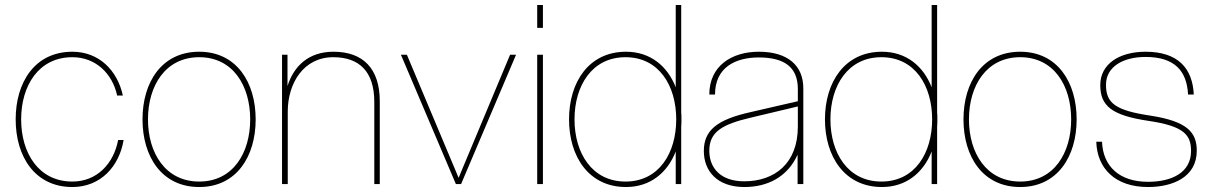

<svg xmlns="http://www.w3.org/2000/svg" viewBox="-20 -740 4868 772"><path d="M271 12C383 12 459 -69 477 -177H455C437 -82 370 -10 271 -10C135 -10 65 -125 65 -260C65 -395 135 -510 271 -510C365 -510 432 -444 451 -356H474C452 -457 378 -532 271 -532C120 -532 43 -409 43 -260C43 -111 120 12 271 12Z M781 12C931 12 1008 -111 1008 -260C1008 -409 931 -532 781 -532C630 -532 553 -409 553 -260C553 -111 630 12 781 12ZM575 -260C575 -395 645 -510 781 -510C917 -510 986 -395 986 -260C986 -125 917 -10 781 -10C645 -10 575 -125 575 -260Z M1485 -330V0H1507V-333C1507 -464 1440 -532 1321 -532C1222 -532 1162 -476 1136 -394V-520H1114V0H1137V-291C1137 -406 1201 -510 1320 -510C1424 -510 1485 -453 1485 -330Z M1813 0H1834L2055 -520H2031L1824 -25L1616 -520H1592Z M2140 0H2163V-520H2140ZM2140 -628H2163V-720H2140Z M2719 0V-231C2720 -241 2720 -250 2720 -260C2720 -270 2720 -279 2719 -289V-720H2697V-389C2664 -474 2595 -532 2497 -532C2347 -532 2268 -409 2268 -260C2268 -111 2347 12 2497 12C2595 12 2664 -46 2697 -131V0ZM2290 -260C2290 -395 2360 -510 2495 -510C2630 -510 2699 -395 2699 -260C2699 -125 2630 -10 2495 -10C2360 -10 2290 -125 2290 -260Z M3187 0H3210V-385C3210 -476 3148 -532 3031 -532C2922 -532 2832 -475 2832 -360H2855C2855 -469 2937 -509 3031 -509C3135 -509 3188 -469 3188 -382V-333L2997 -289C2863 -259 2810 -216 2810 -133C2810 -52 2864 12 2973 12C3066 12 3146 -28 3187 -118ZM2832 -134C2832 -210 2884 -240 2999 -267L3188 -312V-231C3188 -83 3095 -11 2972 -11C2878 -11 2832 -64 2832 -134Z M3748 0V-231C3749 -241 3749 -250 3749 -260C3749 -270 3749 -279 3748 -289V-720H3726V-389C3693 -474 3624 -532 3526 -532C3376 -532 3297 -409 3297 -260C3297 -111 3376 12 3526 12C3624 12 3693 -46 3726 -131V0ZM3319 -260C3319 -395 3389 -510 3524 -510C3659 -510 3728 -395 3728 -260C3728 -125 3659 -10 3524 -10C3389 -10 3319 -125 3319 -260Z M4082 12C4232 12 4309 -111 4309 -260C4309 -409 4232 -532 4082 -532C3931 -532 3854 -409 3854 -260C3854 -111 3931 12 4082 12ZM3876 -260C3876 -395 3946 -510 4082 -510C4218 -510 4287 -395 4287 -260C4287 -125 4218 -10 4082 -10C3946 -10 3876 -125 3876 -260Z M4596 12C4694 12 4792 -27 4792 -134C4792 -208 4754 -252 4606 -275C4465 -296 4427 -325 4427 -399C4427 -472 4496 -511 4586 -511C4703 -511 4752 -455 4757 -360H4780C4775 -466 4716 -532 4586 -532C4481 -532 4404 -483 4404 -398C4404 -314 4450 -276 4598 -254C4740 -233 4769 -198 4769 -133C4769 -45 4690 -9 4596 -9C4481 -9 4415 -71 4411 -170H4388C4391 -64 4463 12 4596 12Z"/></svg>

Font: Aspekta 50
Style: Regular
Weight: 50
Designer: Ivo Dolenc
Version: Version 2.000